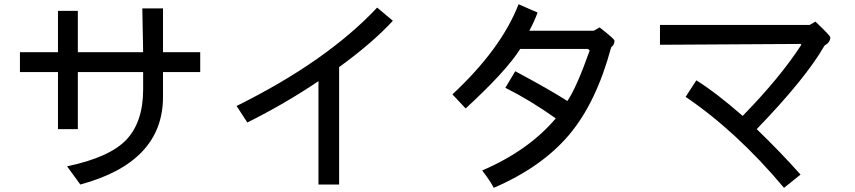

<svg xmlns="http://www.w3.org/2000/svg" viewBox="-20 -817 4040 907"><path d="M925.8 -476.6H750V-359.4Q750 -50.8 359.4 54.7L296.9 -31.2Q500 -74.2 578.1 -158.2Q656.2 -242.2 656.2 -394.5V-476.6H347.7V-207H253.9V-476.6H74.2V-570.3H253.9V-765.6H347.7V-570.3H656.2L652.3 -777.3H750V-570.3H925.8Z M1835.9 -718.8Q1738.3 -613.3 1582 -500V54.7H1484.4V-433.6Q1328.1 -328.1 1148.4 -238.3L1097.7 -316.4Q1523.4 -527.3 1761.7 -781.2Z M2867.2 -593.8Q2796.9 -332 2668 -179.7Q2539.1 -27.3 2312.5 70.3Q2296.9 39.1 2257.8 -11.7Q2476.6 -105.5 2605.5 -257.8Q2484.4 -343.8 2367.2 -402.3L2414.1 -480.5Q2582 -390.6 2660.2 -339.8Q2703.1 -402.3 2765.6 -578.1L2757.8 -585.9H2437.5Q2371.1 -480.5 2179.7 -304.7L2117.2 -371.1Q2347.7 -585.9 2429.7 -796.9L2519.5 -757.8Q2503.9 -714.8 2480.5 -671.9H2785.2L2812.5 -687.5Q2882.8 -632.8 2882.8 -625Q2882.8 -605.5 2867.2 -593.8Z M3875 -601.6Q3785.2 -445.3 3554.7 -207Q3668 -97.7 3761.7 7.8L3683.6 70.3Q3460.9 -195.3 3218.8 -359.4L3269.5 -437.5Q3363.3 -378.9 3488.3 -269.5Q3664.1 -449.2 3765.6 -605.5L3761.7 -609.4L3097.7 -605.5V-699.2H3804.7L3832 -714.8Q3902.3 -648.4 3902.3 -640.6Q3902.3 -617.2 3875 -601.6Z"/></svg>

Font: Droid Sans Fallback
Style: Regular
Weight: 400
Designer: Steve Matteson
Foundry: Ascender Corporation
Version: 3.00 (Khmer version)